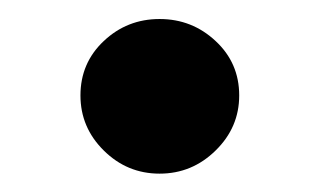

<svg xmlns="http://www.w3.org/2000/svg" viewBox="-20 -180 341 205"><path d="M65.9 -78.1Q65.9 -112.8 90.8 -136.2Q115.7 -159.7 150.4 -159.7Q185.1 -159.7 210.2 -136.2Q235.4 -112.8 235.4 -78.1Q235.4 -43.9 210.2 -19.3Q185.1 5.4 150.4 5.4Q115.7 5.4 90.8 -19.3Q65.9 -43.9 65.9 -78.1Z"/></svg>

Font: Estedad-FD ExtraBold
Style: Regular
Weight: 800
Designer: Amin Abedi
Version: Version 7.3